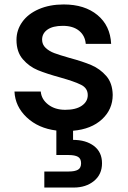

<svg xmlns="http://www.w3.org/2000/svg" viewBox="-20 -580 574 862"><path d="M308 7V48Q366 48 402 75.5Q438 103 438 153Q438 203 402 232.5Q366 262 311 262H179V190H288Q316 190 330 182Q344 174 344 153Q344 132 330 124Q316 116 288 116H233V6Q152 -4 100 -53Q48 -102 45 -169H163Q166 -134 196.5 -110.5Q227 -87 273 -87Q321 -87 347.5 -105.5Q374 -124 374 -153Q374 -184 344.5 -199Q315 -214 251 -232Q189 -249 150 -265Q111 -281 82.5 -314Q54 -347 54 -401Q54 -445 80 -481.5Q106 -518 154.5 -539Q203 -560 266 -560Q360 -560 417.5 -512.5Q475 -465 479 -383H365Q362 -420 335 -442Q308 -464 262 -464Q217 -464 193 -447Q169 -430 169 -402Q169 -380 185 -365Q201 -350 224 -341.5Q247 -333 292 -320Q352 -304 390.5 -287.5Q429 -271 457 -239Q485 -207 486 -154Q486 -89 438 -44.5Q390 0 308 7Z"/></svg>

Font: Poppins-Tabular Medium
Style: Regular
Weight: 500
Designer: Ninad Kale (Devanagari), Jonny Pinhorn (Latin)
Foundry: Indian Type Foundry
Version: Version 4.004